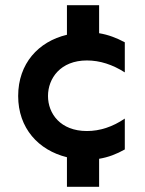

<svg xmlns="http://www.w3.org/2000/svg" viewBox="-20 -600 560 740"><path d="M461 -321V-437C429 -454 398 -466 362 -472V-580H238V-466C128 -440 50 -355 50 -230C50 -106 128 -21 238 6V120H362V12C398 6 429 -6 461 -24V-143C414 -111 365 -95 315 -95C213 -95 165 -162 165 -230C165 -298 213 -367 315 -367C365 -367 414 -351 461 -321Z"/></svg>

Font: KT Kiyosuna Sans Bold
Style: Regular
Weight: 700
Designer: [Zen Kaku Gothic] Yoshimichi Ohira
Version: Version 1.010;Glyphs 3.1.2 (3151)